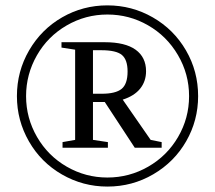

<svg xmlns="http://www.w3.org/2000/svg" viewBox="-20 -685 800 715"><path d="M43 -327.1Q43 -419.4 88.6 -497.8Q134.3 -576.2 211.7 -620.6Q289.1 -665 379.9 -665Q471.2 -665 549.3 -620.1Q627.4 -575.2 672.6 -497.3Q717.8 -419.4 717.8 -327.1Q717.8 -236.8 673.6 -159.4Q629.4 -82 551 -36.1Q472.7 9.8 379.9 9.8Q289.1 9.8 210.9 -35.2Q132.8 -80.1 87.9 -158.2Q43 -236.3 43 -327.1ZM77.1 -327.1Q77.1 -245.6 117.9 -175Q158.7 -104.5 228.8 -64.2Q298.8 -23.9 379.9 -23.9Q461.4 -23.9 531.7 -64.2Q602.1 -104.5 643.1 -174.8Q684.1 -245.1 684.1 -327.1Q684.1 -409.2 642.6 -480Q601.1 -550.8 531.2 -590.8Q461.4 -630.9 379.9 -630.9Q298.3 -630.9 228 -590.1Q157.7 -549.3 117.4 -478.8Q77.1 -408.2 77.1 -327.1ZM326.2 -305.2V-164.1L381.8 -155.8V-134.8H212.9V-155.8L259.8 -164.1V-500L209 -507.8V-527.8H370.1Q446.3 -527.8 485.1 -499.8Q523.9 -471.7 523.9 -419.9Q523.9 -382.3 502 -355Q480 -327.6 437 -314L541 -164.1L582 -155.8V-134.8H481.9L370.1 -305.2ZM455.1 -418.9Q455.1 -462.4 434.1 -480.2Q413.1 -498 356.9 -498H326.2V-335.9H358.9Q410.6 -335.9 432.9 -354Q455.1 -372.1 455.1 -418.9Z"/></svg>

Font: Times New Roman
Style: Regular
Weight: 400
Designer: Steve Matteson
Foundry: Ascender Corporation
Version: Version 2.00.3